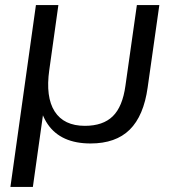

<svg xmlns="http://www.w3.org/2000/svg" viewBox="-20 -560 688 760"><path d="M610.7 -540 564.5 -214Q548.9 -101.4 493.4 -46.7Q438 7.9 338.5 7.9Q221.1 7.9 168.8 -68.5Q116.4 -144.9 136.3 -286.8L144.5 -353.3L175.1 -283.3Q159.9 -175.9 196.4 -118.9Q233 -61.9 315.9 -61.9Q387.7 -61.9 426.4 -99.8Q465.1 -137.6 476.5 -220.5L521.8 -540ZM211.1 -540 160.2 -176.6 110.1 180H21.2L122.2 -540Z"/></svg>

Font: Pathway Extreme 8pt Thin
Style: Italic
Weight: 100
Italic angle: -8°
Designer: Eduardo Rodriguez Tunni
Foundry: Eduardo Rodriguez Tunni
Version: Version 1.000